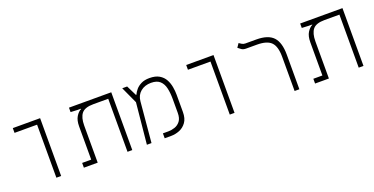

<svg xmlns="http://www.w3.org/2000/svg" viewBox="-24 -1220 3565 1829"><g transform="rotate(-20 1758.0 -306.0)"><path d="M321.8 0V-537.6H93.3V-585.9H370.1V0Z M1091.3 0H1043V-537.6H892.1Q805.7 -537.6 773.2 -497.6Q740.7 -457.5 740.7 -376V0H600.6V-48.3H692.4V-385.3Q692.4 -446.8 715.1 -483.6Q737.8 -520.5 766.6 -534.2V-537.6H731.4L662.6 -541V-585.9H1091.3Z M1239.3 0 1280.3 -416.5 1202.6 -585.9H1252.4L1303.7 -481.9H1308.6Q1318.8 -505.9 1339.6 -530.5Q1360.4 -555.2 1394.5 -572Q1428.7 -588.9 1478 -588.9Q1539.6 -588.9 1577.4 -566.2Q1615.2 -543.5 1634.8 -507.3Q1654.3 -471.2 1661.4 -429.9Q1668.5 -388.7 1668.5 -352.1V-175.8Q1668.5 -110.4 1640.4 -71.8Q1612.3 -33.2 1570.6 -16.6Q1528.8 0 1487.3 0H1419.9V-49.8H1477.1Q1507.3 -49.8 1540.5 -60.8Q1573.7 -71.8 1596.7 -101.1Q1619.6 -130.4 1619.6 -185.1V-327.1Q1619.6 -387.7 1608.6 -436Q1597.7 -484.4 1566.9 -512.7Q1536.1 -541 1477.1 -541Q1413.6 -541 1371.1 -506.1Q1328.6 -471.2 1323.2 -410.6L1286.1 0Z M2079.6 0V-537.6H1851.1V-585.9H2127.9V0Z M2785.2 -350.6V0H2736.8V-346.2Q2736.8 -451.7 2694.3 -494.6Q2651.9 -537.6 2550.3 -537.6H2440.4Q2412.1 -537.6 2395.3 -549.8Q2378.4 -562 2364.7 -573.2L2391.1 -611.8Q2402.3 -603.5 2417.5 -594.7Q2432.6 -585.9 2450.7 -585.9H2561.5Q2681.2 -585.9 2733.2 -529.8Q2785.2 -473.6 2785.2 -350.6Z M3435.1 0H3386.7V-537.6H3235.8Q3149.4 -537.6 3116.9 -497.6Q3084.5 -457.5 3084.5 -376V0H2944.3V-48.3H3036.1V-385.3Q3036.1 -446.8 3058.8 -483.6Q3081.5 -520.5 3110.4 -534.2V-537.6H3075.2L3006.3 -541V-585.9H3435.1Z"/></g></svg>

Font: Cascadia Mono ExtraLight
Style: Regular
Weight: 200
Monospace: yes
Designer: Aaron Bell
Foundry: Saja Typeworks
Version: Version 2404.023; ttfautohint (v1.8.4)